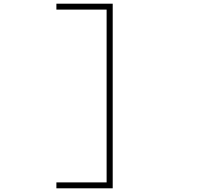

<svg xmlns="http://www.w3.org/2000/svg" viewBox="-20 -820 1140 1040"><path d="M590.5 200H285.5V168H557.5V-768H285.5V-800H590.5Z"/></svg>

Font: Trispace Expanded Thin
Style: Regular
Weight: 100
Width: 7
Designer: Tyler Finck
Foundry: Etcetera Type Company
Version: Version 1.210; ttfautohint (v1.8.3)